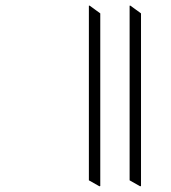

<svg xmlns="http://www.w3.org/2000/svg" viewBox="-20 -637 602 674"><path d="M472 17 475 16V-590L438 -617H435V-4ZM329 17 332 16V-590L295 -617H292V-4Z"/></svg>

Font: Noto Serif Bengali SemiCondensed Light
Style: Regular
Weight: 300
Width: 4
Designer: Juan Bruce, Universal Thirst, Indian Type Foundry and the Monotype Design Team.
Foundry: Monotype Imaging Inc.
Version: Version 2.003